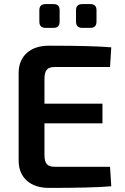

<svg xmlns="http://www.w3.org/2000/svg" viewBox="-20 -915 608 937"><path d="M242 -779H202Q172 -779 172 -810V-865Q172 -895 202 -895H242Q271 -895 271 -865V-810Q271 -779 242 -779ZM421 -779H381Q351 -779 351 -810V-865Q351 -895 381 -895H421Q451 -895 451 -865V-810Q451 -779 421 -779ZM517 -101 523 -6Q432 2 219 2Q151 2 111.5 -33Q72 -68 71 -129V-561Q72 -622 111.5 -657Q151 -692 219 -692Q432 -692 523 -684L517 -588H247Q220 -588 208.5 -575Q197 -562 197 -530V-409H480V-313H197V-159Q197 -127 208.5 -114Q220 -101 247 -101Z"/></svg>

Font: Exo 2.0 Semi Bold
Style: Regular
Weight: 600
Designer: Natanael Gama
Version: Version 1.001;PS 001.001;hotconv 1.0.70;makeotf.lib2.5.58329